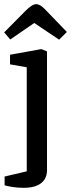

<svg xmlns="http://www.w3.org/2000/svg" viewBox="-28 -733 340 919"><path d="M85 166Q57 166 32 162Q7 158 -6 154V112L100 87V-411L20 -425V-471L170 -498L197 -487V82Q197 121 169 143.5Q141 166 85 166ZM255 -543 136 -623 21 -544 -8 -578 96 -683Q110 -697 122.5 -705Q135 -713 145 -713Q155 -713 165 -707Q175 -701 186 -690L292 -580Z"/></svg>

Font: Faustina Medium
Style: Regular
Weight: 500
Designer: Alfonso Garcia
Foundry: http://www.omnibus-type.com
Version: Version 1.200